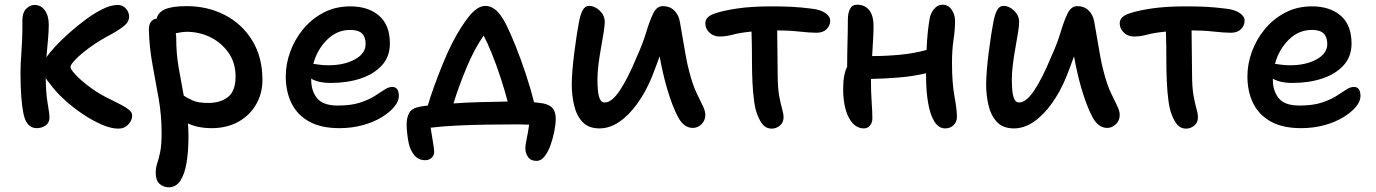

<svg xmlns="http://www.w3.org/2000/svg" viewBox="-20 -534 5842 815"><path d="M136 10Q92 10 79.5 -52Q67 -114 67 -225Q67 -263 71 -315Q75 -367 75 -414Q75 -422 75 -430.5Q75 -439 75 -448Q75 -480 91 -496.5Q107 -513 126 -513Q154 -513 170.5 -490Q187 -467 187 -429Q187 -401 183.5 -363.5Q180 -326 177 -290L180 -295Q190 -310 214.5 -336.5Q239 -363 272.5 -393Q306 -423 343 -450.5Q380 -478 415.5 -495.5Q451 -513 480 -513Q501 -513 514.5 -497.5Q528 -482 528 -464Q528 -441 506 -423.5Q484 -406 455 -390Q401 -362 361.5 -333Q322 -304 300.5 -281.5Q279 -259 279 -250Q279 -240 301.5 -216Q324 -192 363 -163Q402 -134 453 -110Q473 -100 493.5 -89.5Q514 -79 527.5 -68Q541 -57 541 -44Q541 -23 524.5 -5.5Q508 12 483 12Q451 12 411 -5.5Q371 -23 329.5 -51Q288 -79 251.5 -112.5Q215 -146 191 -180Q180 -192 174 -203Q175 -136 182.5 -94Q190 -52 190 -35Q190 -13 173.5 -1.5Q157 10 136 10Z M696 261Q674 261 657.5 246.5Q641 232 641 200Q641 178 647.5 159Q654 140 660 111Q666 82 666 29Q666 -44 653.5 -115.5Q641 -187 627.5 -259Q614 -331 612 -406Q611 -450 645 -455Q651 -482 681.5 -495Q712 -508 772 -508Q861 -508 934 -470.5Q1007 -433 1050.5 -362.5Q1094 -292 1094 -195Q1094 -137 1067 -90.5Q1040 -44 991.5 -17Q943 10 878 10Q850 10 824.5 5Q799 0 778 -10Q780 19 780 46Q780 108 772 156.5Q764 205 745.5 233Q727 261 696 261ZM728 -374Q728 -306 738.5 -246Q749 -186 760 -128Q775 -118 798 -107.5Q821 -97 864 -97Q916 -97 948 -122.5Q980 -148 980 -209Q980 -267 950.5 -309.5Q921 -352 874 -375.5Q827 -399 773 -399Q761 -399 749 -397Q737 -395 726 -393Q728 -384 728 -374Z M1421 10Q1342 10 1291.5 -18.5Q1241 -47 1217 -96.5Q1193 -146 1193 -210Q1193 -262 1212 -314.5Q1231 -367 1267 -410.5Q1303 -454 1353.5 -480.5Q1404 -507 1467 -507Q1543 -507 1589 -467.5Q1635 -428 1635 -349Q1635 -294 1601.5 -257Q1568 -220 1511.5 -201Q1455 -182 1385 -182Q1356 -182 1335 -187Q1314 -192 1301 -200V-195Q1301 -148 1326 -117Q1351 -86 1414 -86Q1470 -86 1507 -98Q1544 -110 1569 -125.5Q1594 -141 1611.5 -153Q1629 -165 1645 -165Q1673 -165 1673 -126Q1673 -104 1653.5 -80.5Q1634 -57 1599.5 -36Q1565 -15 1519 -2.5Q1473 10 1421 10ZM1467 -407Q1410 -407 1368 -365Q1326 -323 1310 -263Q1320 -262 1335.5 -259.5Q1351 -257 1375 -257Q1441 -257 1486.5 -282Q1532 -307 1532 -347Q1532 -377 1516.5 -392Q1501 -407 1467 -407Z M2258 149Q2233 149 2221.5 132.5Q2210 116 2210 95Q2210 81 2216 53.5Q2222 26 2226 -5Q2214 -5 2201 -5.5Q2188 -6 2172 -6Q2112 -6 2046.5 -5Q1981 -4 1919 -1Q1857 2 1808 8Q1812 37 1817.5 67.5Q1823 98 1823 111Q1823 126 1812 136Q1801 146 1785 146Q1756 146 1738.5 124.5Q1721 103 1715 74Q1711 56 1708.5 32.5Q1706 9 1706 -7Q1706 -34 1717 -54.5Q1728 -75 1762 -81Q1776 -84 1796 -86Q1806 -121 1823 -168Q1840 -215 1860 -264Q1880 -313 1900 -352Q1937 -423 1972 -466Q2007 -509 2041 -509Q2063 -509 2084.5 -491.5Q2106 -474 2129 -429Q2146 -395 2168.5 -339Q2191 -283 2212 -219.5Q2233 -156 2247 -100Q2259 -99 2271 -97Q2306 -94 2322.5 -78Q2339 -62 2339 -30Q2339 -7 2333 23.5Q2327 54 2316.5 83Q2306 112 2291 130.5Q2276 149 2258 149ZM1960 -246Q1926 -164 1905 -95Q1958 -99 2018.5 -100.5Q2079 -102 2135 -103Q2122 -152 2104.5 -205.5Q2087 -259 2068 -306Q2049 -353 2033 -383Q2014 -356 1995.5 -321.5Q1977 -287 1960 -246Z M2525 11Q2478 11 2452.5 -16.5Q2427 -44 2417 -87Q2407 -130 2407 -174Q2407 -201 2410 -237.5Q2413 -274 2418 -312.5Q2423 -351 2428 -384Q2433 -417 2437 -437Q2443 -471 2453 -490Q2463 -509 2480 -509Q2505 -509 2526 -488.5Q2547 -468 2547 -441Q2547 -426 2542.5 -397Q2538 -368 2531.5 -332.5Q2525 -297 2520.5 -261.5Q2516 -226 2516 -196Q2516 -173 2518 -150.5Q2520 -128 2526.5 -113.5Q2533 -99 2547 -99Q2577 -99 2611 -150Q2645 -201 2681 -288Q2708 -347 2723 -397Q2738 -447 2753 -477.5Q2768 -508 2794 -508Q2823 -508 2842 -489.5Q2861 -471 2866 -441Q2871 -413 2877.5 -374.5Q2884 -336 2891 -297Q2898 -258 2906 -229Q2920 -175 2936 -141Q2952 -107 2963 -85Q2974 -63 2974 -46Q2974 -23 2958 -7Q2942 9 2921 9Q2883 9 2858.5 -36.5Q2834 -82 2811 -160Q2802 -191 2794 -226Q2786 -261 2780 -295Q2773 -276 2765 -254Q2757 -232 2747 -207Q2721 -144 2685.5 -94.5Q2650 -45 2609 -17Q2568 11 2525 11Z M3256 12Q3233 12 3219 -4Q3205 -20 3195 -47Q3186 -68 3181 -105Q3176 -142 3174 -185Q3172 -228 3172 -269Q3172 -309 3171.5 -342Q3171 -375 3170 -400Q3120 -395 3091 -387Q3062 -379 3035 -379Q3009 -379 2991.5 -395.5Q2974 -412 2974 -435Q2974 -464 3015 -477Q3049 -489 3109.5 -498Q3170 -507 3257 -507Q3303 -507 3342 -505Q3381 -503 3427 -497Q3462 -493 3483 -479Q3504 -465 3504 -446Q3504 -426 3489 -410.5Q3474 -395 3446 -395Q3418 -395 3372.5 -400Q3327 -405 3279 -405Q3279 -368 3280 -317Q3281 -266 3281 -222Q3281 -162 3287.5 -127Q3294 -92 3300 -71.5Q3306 -51 3306 -36Q3306 -14 3290.5 -1Q3275 12 3256 12Z M3647 11Q3607 11 3583 -35Q3559 -81 3559 -157Q3559 -188 3563.5 -211.5Q3568 -235 3576 -251Q3576 -302 3577.5 -355Q3579 -408 3579 -451Q3579 -478 3588 -496Q3597 -514 3618 -514Q3651 -514 3669.5 -491Q3688 -468 3688 -423Q3688 -398 3686 -364Q3684 -330 3682 -296Q3740 -296 3799.5 -301.5Q3859 -307 3913 -322Q3915 -368 3918.5 -400Q3922 -432 3926 -454Q3930 -478 3945 -496Q3960 -514 3981 -514Q4005 -514 4019.5 -493Q4034 -472 4034 -444Q4034 -408 4027.5 -365Q4021 -322 4021 -268Q4021 -183 4031.5 -125.5Q4042 -68 4042 -38Q4042 -17 4028 -3Q4014 11 3992 11Q3964 11 3946 -18.5Q3928 -48 3919.5 -98Q3911 -148 3911 -209Q3911 -217 3911 -223Q3856 -210 3795.5 -205Q3735 -200 3677 -199Q3677 -197 3677 -194Q3677 -144 3680 -102Q3683 -60 3683 -31Q3683 -13 3673 -1Q3663 11 3647 11Z M4284 11Q4237 11 4211.5 -16.5Q4186 -44 4176 -87Q4166 -130 4166 -174Q4166 -201 4169 -237.5Q4172 -274 4177 -312.5Q4182 -351 4187 -384Q4192 -417 4196 -437Q4202 -471 4212 -490Q4222 -509 4239 -509Q4264 -509 4285 -488.5Q4306 -468 4306 -441Q4306 -426 4301.5 -397Q4297 -368 4290.5 -332.5Q4284 -297 4279.5 -261.5Q4275 -226 4275 -196Q4275 -173 4277 -150.5Q4279 -128 4285.5 -113.5Q4292 -99 4306 -99Q4336 -99 4370 -150Q4404 -201 4440 -288Q4467 -347 4482 -397Q4497 -447 4512 -477.5Q4527 -508 4553 -508Q4582 -508 4601 -489.5Q4620 -471 4625 -441Q4630 -413 4636.5 -374.5Q4643 -336 4650 -297Q4657 -258 4665 -229Q4679 -175 4695 -141Q4711 -107 4722 -85Q4733 -63 4733 -46Q4733 -23 4717 -7Q4701 9 4680 9Q4642 9 4617.5 -36.5Q4593 -82 4570 -160Q4561 -191 4553 -226Q4545 -261 4539 -295Q4532 -276 4524 -254Q4516 -232 4506 -207Q4480 -144 4444.5 -94.5Q4409 -45 4368 -17Q4327 11 4284 11Z M5015 12Q4992 12 4978 -4Q4964 -20 4954 -47Q4945 -68 4940 -105Q4935 -142 4933 -185Q4931 -228 4931 -269Q4931 -309 4930.5 -342Q4930 -375 4929 -400Q4879 -395 4850 -387Q4821 -379 4794 -379Q4768 -379 4750.5 -395.5Q4733 -412 4733 -435Q4733 -464 4774 -477Q4808 -489 4868.5 -498Q4929 -507 5016 -507Q5062 -507 5101 -505Q5140 -503 5186 -497Q5221 -493 5242 -479Q5263 -465 5263 -446Q5263 -426 5248 -410.5Q5233 -395 5205 -395Q5177 -395 5131.5 -400Q5086 -405 5038 -405Q5038 -368 5039 -317Q5040 -266 5040 -222Q5040 -162 5046.5 -127Q5053 -92 5059 -71.5Q5065 -51 5065 -36Q5065 -14 5049.5 -1Q5034 12 5015 12Z M5503 10Q5424 10 5373.5 -18.5Q5323 -47 5299 -96.5Q5275 -146 5275 -210Q5275 -262 5294 -314.5Q5313 -367 5349 -410.5Q5385 -454 5435.5 -480.5Q5486 -507 5549 -507Q5625 -507 5671 -467.5Q5717 -428 5717 -349Q5717 -294 5683.5 -257Q5650 -220 5593.5 -201Q5537 -182 5467 -182Q5438 -182 5417 -187Q5396 -192 5383 -200V-195Q5383 -148 5408 -117Q5433 -86 5496 -86Q5552 -86 5589 -98Q5626 -110 5651 -125.5Q5676 -141 5693.5 -153Q5711 -165 5727 -165Q5755 -165 5755 -126Q5755 -104 5735.5 -80.5Q5716 -57 5681.5 -36Q5647 -15 5601 -2.5Q5555 10 5503 10ZM5549 -407Q5492 -407 5450 -365Q5408 -323 5392 -263Q5402 -262 5417.5 -259.5Q5433 -257 5457 -257Q5523 -257 5568.5 -282Q5614 -307 5614 -347Q5614 -377 5598.5 -392Q5583 -407 5549 -407Z"/></svg>

Font: Shantell Sans Normal
Style: Regular
Weight: 500
Designer: Stephen Nixon, Anya Danilova, Shantell Martin
Foundry: Arrow Type
Version: Version 1.009;[a7da0bfa3]